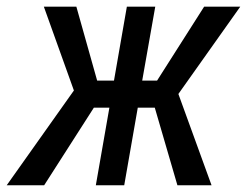

<svg xmlns="http://www.w3.org/2000/svg" viewBox="-56 -548 731 568"><path d="M351.6 -229.5H401.9L468.8 0H569.8L471.7 -270L654.8 -528.3H547.9L408.7 -309.6H364.7L403.3 -528.3H319.3L281.2 -309.6H231.4L169.9 -528.3H73.7L162.6 -280.3L-36.1 0H74.7L221.7 -229.5H267.6L227.5 0H311.5Z"/></svg>

Font: Roboto Condensed
Style: Italic
Weight: 400
Designer: Google
Version: Version 1.000;PS 001.000;hotconv 1.0.88;makeotf.lib2.5.64775